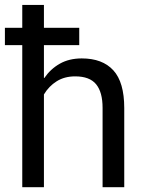

<svg xmlns="http://www.w3.org/2000/svg" viewBox="-22 -782 608 802"><path d="M497 0H406.5V-331.5Q406.5 -397 379.5 -430Q352.5 -463 292 -463Q247.5 -463 214.8 -442.5Q182 -422 161.5 -387.5V0H71V-593.5H-1.5V-666H71V-761.5H161.5V-666H309V-593.5H161.5V-456.5L163 -456Q189 -494 228 -516Q267 -538 319.5 -538Q406 -538 451.5 -488.2Q497 -438.5 497 -330.5Z"/></svg>

Font: Roberto Sans
Style: Regular
Weight: 400
Designer: Google (font) & Cristiano Sobral (main changes)
Version: Version 1.500; ttfautohint (v1.8.4.7-5d5b-dirty)